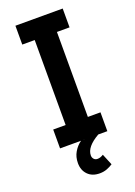

<svg xmlns="http://www.w3.org/2000/svg" viewBox="-166 -754 714 1015"><g transform="rotate(-20 191.5 -247.0)"><path d="M59 0V-106H129V-584H59V-690H325V-584H254V-106H325V0ZM121 106Q121 71 137 44Q153 17 177 0H274Q199 43 199 91Q199 103 206.5 111.5Q214 120 227 120Q236 120 244 117Q252 114 260 109L286 172Q271 182 252.5 189Q234 196 212 196Q170 196 145.5 171Q121 146 121 106Z"/></g></svg>

Font: Radio Canada Condensed SemiBold
Style: Regular
Weight: 600
Width: 3
Designer: Charles Daoud, Etienne Aubert Bonn, Alexandre Saumier Demers, Jacques Le Bailly
Foundry: Radio-Canada
Version: Version 2.104; ttfautohint (v1.8.4.7-5d5b);gftools[0.9.28.de